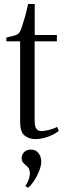

<svg xmlns="http://www.w3.org/2000/svg" viewBox="-20 -674 314 940"><path d="M153 7Q122 7 100.2 -10.5Q78.5 -28 78.5 -79V-471.5H11V-490Q15 -491.5 24.5 -493.5Q34 -495.5 44 -498Q54 -500.5 58.5 -502.5Q65.5 -505.5 70 -509.5Q74.5 -513.5 77.8 -519.5Q81 -525.5 84 -533.5Q88 -545 94.2 -564.5Q100.5 -584 106.8 -607.8Q113 -631.5 117.5 -654.5H150V-502.5H258.5V-471.5H149.5V-84.5Q149.5 -64 153.8 -52.5Q158 -41 165.5 -36.5Q173 -32 182 -32Q196.5 -32 221.8 -38.5Q247 -45 259.5 -53L268 -33.5Q256.5 -23.5 237.5 -14Q218.5 -4.5 196.5 1.2Q174.5 7 153 7ZM182 116.5Q182 136.5 172.2 161.8Q162.5 187 147.8 209.8Q133 232.5 118 245H117L105 237.5V235.5Q116.5 218 121.5 201.5Q126.5 185 126.5 176.5Q126.5 168 123.5 156.8Q120.5 145.5 106 134.5Q98 128 92 120Q86 112 86 99.5Q86 89 91.2 79.8Q96.5 70.5 106.5 64.5Q116.5 58.5 130 58.5H133Q155 58.5 168.5 75.8Q182 93 182 116.5Z"/></svg>

Font: Merriweather 144pt Light
Style: Regular
Weight: 300
Version: Version 2.100